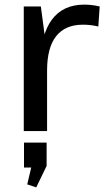

<svg xmlns="http://www.w3.org/2000/svg" viewBox="-20 -568 452 832"><path d="M83 -540H157L184 -337V0H83ZM156 -290Q156 -417 204.5 -482.5Q253 -548 345 -548Q361 -548 378 -546Q395 -544 412 -540L406 -453Q375 -461 339 -461Q263 -461 223.5 -411.5Q184 -362 184 -262ZM182 50V151L137 244L98 231L129 100L170 158H84V50Z"/></svg>

Font: Pathway Extreme 28pt Medium
Style: Regular
Weight: 500
Designer: Eduardo Rodriguez Tunni
Foundry: Eduardo Rodriguez Tunni
Version: Version 1.001;gftools[0.9.26]